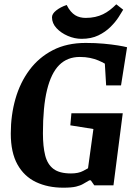

<svg xmlns="http://www.w3.org/2000/svg" viewBox="-20 -859 634 890"><path d="M401 -23H394Q378 -14 365.5 -6.5Q353 1 332.5 6Q312 11 273 11Q202 11 147 -15Q92 -41 61 -96.5Q30 -152 30 -240Q30 -325 51.5 -400.5Q73 -476 116.5 -534.5Q160 -593 225 -626.5Q290 -660 377 -660Q423 -660 460.5 -656.5Q498 -653 526 -648.5Q554 -644 569 -640L541 -463H472L466 -564Q452 -572 435.5 -579Q419 -586 397.5 -590.5Q376 -595 350 -595Q292 -595 254.5 -557.5Q217 -520 198 -442Q179 -364 179 -241Q179 -180 189.5 -138.5Q200 -97 228 -76Q256 -55 309 -55Q344 -55 366 -67Q388 -79 388 -79L413 -261L306 -278L311 -334H549L506 0H417ZM551 -814Q544 -802 530 -780Q516 -758 492.5 -734.5Q469 -711 436 -695Q403 -679 358 -679Q326 -679 294.5 -692.5Q263 -706 242 -728.5Q221 -751 221 -779Q221 -795 240.5 -810.5Q260 -826 289 -836Q298 -818 308 -806.5Q318 -795 328.5 -788.5Q339 -782 351.5 -779Q364 -776 377 -776Q401 -776 421 -780.5Q441 -785 457.5 -793Q474 -801 489 -812.5Q504 -824 519 -839Z"/></svg>

Font: Faustina VF Beta
Style: Italic
Weight: 400
Italic angle: -8°
Designer: Alfonso Garcia
Foundry: Omnibus-Type
Version: Version 1.006